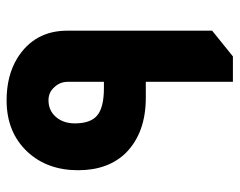

<svg xmlns="http://www.w3.org/2000/svg" viewBox="-92 -634 726 582"><g transform="rotate(-90 271.0 -343.0)"><path d="M266 -264Q160 -264 99 -324Q46 -378 46 -469Q46 -563 102 -623Q161 -686 258 -686Q332 -686 385 -654Q469 -602 469 -502V-63L391 0H314V-264ZM314 -500Q314 -525 297 -542Q282 -559 258 -559Q227 -559 207.5 -536.5Q188 -514 188 -479Q188 -431 212.5 -411Q237 -391 295 -391H314Z"/></g></svg>

Font: Almarai ExtraBold
Style: Regular
Weight: 800
Designer: Boutros International 2019
Foundry: Created by Boutros International 2019
Version: Version 1.10